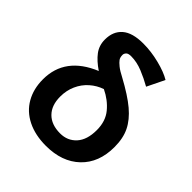

<svg xmlns="http://www.w3.org/2000/svg" viewBox="-205 -878 1029 1029"><g transform="rotate(45 309.0 -363.5)"><path d="M463.9 -588.9Q423.8 -611.8 379.4 -629.9Q335 -647.9 292 -647.9Q270 -647.9 262 -638.9Q253.9 -629.9 253.9 -620.1Q253.9 -601.6 261.7 -590.3Q269.5 -579.1 287.4 -564.7Q305.2 -550.3 336.9 -534.2Q427.2 -485.4 477.1 -443.4Q526.9 -401.4 550 -354.2Q573.2 -307.1 573.2 -240.2Q573.2 -122.1 501.5 -53.5Q429.7 15.1 308.1 15.1Q227.1 15.1 167.2 -14.6Q107.4 -44.4 76.2 -99.1Q44.9 -153.8 44.9 -226.1Q44.9 -394.5 225.1 -469.2Q179.2 -500 154.1 -533.4Q128.9 -566.9 128.9 -611.8Q128.9 -673.8 168.5 -708Q208 -742.2 290 -742.2Q350.1 -742.2 412.8 -726.3Q475.6 -710.4 512.2 -688ZM441.9 -237.8Q441.9 -305.2 405.5 -349.1Q369.1 -393.1 313 -419.9Q273.9 -406.7 242.4 -378.9Q210.9 -351.1 193.4 -311.8Q175.8 -272.5 175.8 -226.1Q175.8 -159.7 212.4 -122.8Q249 -85.9 314.9 -85.9Q371.1 -85.9 406.5 -125Q441.9 -164.1 441.9 -237.8Z"/></g></svg>

Font: Clear Sans
Style: Bold
Weight: 700
Foundry: Intel Corporation
Version: Version 1.00